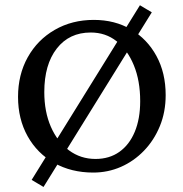

<svg xmlns="http://www.w3.org/2000/svg" viewBox="-20 -659 710 743"><path d="M340.8 8.8Q255.9 8.8 189.9 -28.3Q124 -65.4 86.9 -131.8Q49.8 -198.2 49.8 -284.2Q49.8 -370.1 87.4 -437.5Q125 -504.9 191.9 -543.5Q258.8 -582 342.8 -582Q424.8 -582 487.3 -544.9Q549.8 -507.8 585.4 -442.4Q621.1 -377 621.1 -291Q621.1 -225.6 598.6 -170.9Q576.2 -116.2 537.1 -75.7Q498 -35.2 447.8 -13.2Q397.5 8.8 340.8 8.8ZM349.6 -43.9Q403.3 -43.9 441.9 -71.3Q480.5 -98.6 501.5 -148.9Q522.5 -199.2 522.5 -267.6Q522.5 -346.7 498 -406.2Q473.6 -465.8 431.2 -499.5Q388.7 -533.2 331.1 -533.2Q248 -533.2 199.7 -471.2Q151.4 -409.2 151.4 -302.7Q151.4 -226.6 176.8 -168.5Q202.1 -110.4 247.1 -77.1Q292 -43.9 349.6 -43.9ZM148.4 64.5 102.5 37.1 521.5 -638.7 567.4 -611.3Z"/></svg>

Font: Crimson Pro ExtraLight
Style: Regular
Weight: 400
Version: Version 1.002